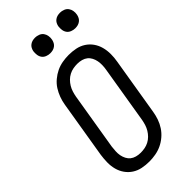

<svg xmlns="http://www.w3.org/2000/svg" viewBox="-292 -1013 1088 1088"><g transform="rotate(-45 251.5 -469.5)"><path d="M203 8Q174 8 147 2.5Q120 -3 97.5 -17.5Q75 -32 59.5 -54Q44 -76 37 -102.5Q30 -129 30.5 -157.5Q31 -186 35 -214L92 -559Q96 -584 105 -608.5Q114 -633 128 -655Q142 -677 163 -694.5Q184 -712 207 -723Q230 -734 255.5 -738.5Q281 -743 306 -743Q335 -743 362 -737.5Q389 -732 411.5 -717.5Q434 -703 449.5 -681Q465 -659 472 -632.5Q479 -606 479 -577.5Q479 -549 474 -521L417 -176Q413 -151 404.5 -126.5Q396 -102 381.5 -80Q367 -58 346.5 -40.5Q326 -23 302.5 -12Q279 -1 253.5 3.5Q228 8 203 8ZM204 -62Q220 -62 236.5 -65Q253 -68 268.5 -76Q284 -84 296.5 -96.5Q309 -109 318 -124Q327 -139 332 -155Q337 -171 340 -187L397 -532Q400 -549 400.5 -566.5Q401 -584 398 -600Q395 -616 387.5 -630.5Q380 -645 368 -654.5Q356 -664 339.5 -668.5Q323 -673 305 -673Q289 -673 272.5 -670Q256 -667 240.5 -659Q225 -651 212.5 -638.5Q200 -626 191 -611Q182 -596 177 -580Q172 -564 169 -548L112 -203Q110 -186 109 -168.5Q108 -151 111 -135Q114 -119 121.5 -104.5Q129 -90 141 -80.5Q153 -71 169.5 -66.5Q186 -62 204 -62ZM440 -823Q426 -823 412 -828.5Q398 -834 390 -845Q382 -856 380 -870.5Q378 -885 380 -900Q382 -910 387 -919.5Q392 -929 401 -935.5Q410 -942 420 -944.5Q430 -947 441 -947Q455 -947 469 -941.5Q483 -936 491 -925Q499 -914 501.5 -899.5Q504 -885 501 -870Q499 -860 494 -850.5Q489 -841 480 -834.5Q471 -828 461 -825.5Q451 -823 440 -823ZM240 -823Q226 -823 212 -828.5Q198 -834 190 -845Q182 -856 180 -870.5Q178 -885 180 -900Q182 -910 187 -919.5Q192 -929 201 -935.5Q210 -942 220 -944.5Q230 -947 241 -947Q255 -947 269 -941.5Q283 -936 291 -925Q299 -914 301.5 -899.5Q304 -885 301 -870Q299 -860 294 -850.5Q289 -841 280 -834.5Q271 -828 261 -825.5Q251 -823 240 -823Z"/></g></svg>

Font: Iosevka Term Curly
Style: Italic
Weight: 400
Italic angle: -9°
Designer: Belleve Invis
Foundry: Belleve Invis
Version: Version 32.3.0